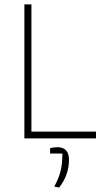

<svg xmlns="http://www.w3.org/2000/svg" viewBox="-20 -630 494 874"><path d="M91 -610H123V-31H417V0H91ZM227 219Q246 185 255 151.5Q264 118 264 69H208V45Q223 40 241 40Q294 40 294 98Q294 167 249 224Z"/></svg>

Font: Athiti ExtraLight
Style: Regular
Weight: 250
Version: Version 1.032